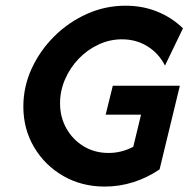

<svg xmlns="http://www.w3.org/2000/svg" viewBox="-20 -658 679 690"><path d="M356.2 12.5Q273.6 12.5 207.3 -25.7Q141 -63.9 102.4 -129.2Q63.9 -194.4 63.9 -275Q63.9 -346.5 93.8 -411.5Q123.6 -476.4 175 -527.4Q226.4 -578.5 292.4 -608Q358.3 -637.5 431.2 -637.5Q493.1 -637.5 545.8 -616Q598.6 -594.4 637.5 -556.2L572.9 -422.2Q551.4 -465.3 510.8 -491Q470.1 -516.7 418.1 -516.7Q374.3 -516.7 334 -497.9Q293.8 -479.2 262.8 -446.9Q231.9 -414.6 213.9 -373.3Q195.8 -331.9 195.8 -286.8Q195.8 -236.8 218.8 -196.2Q241.7 -155.6 281.2 -131.9Q320.8 -108.3 370.1 -108.3Q394.4 -108.3 417 -114.2Q439.6 -120.1 459 -130.6L486.8 -245.8H359.7L385.4 -350H626.4L553.5 -49.3Q509.7 -19.4 459.7 -3.5Q409.7 12.5 356.2 12.5Z"/></svg>

Font: Afacad
Style: Bold Italic
Weight: 700
Italic angle: -14°
Designer: Kristian Moeller
Foundry: Dicotype
Version: Version 1.000; ttfautohint (v1.8.4.7-5d5b)